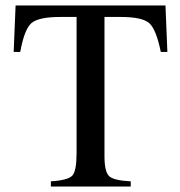

<svg xmlns="http://www.w3.org/2000/svg" viewBox="-20 -682 658 702"><path d="M592 -492H568Q551 -575 525.5 -597.5Q500 -620 421 -620H362V-111Q362 -54 379 -38Q396 -22 458 -19V0H166V-19Q229 -23 244.5 -40Q260 -57 260 -123V-620H200Q121 -620 95 -597.5Q69 -575 54 -492H30L37 -662H585Z"/></svg>

Font: STIX
Style: Regular
Weight: 400
Designer: MicroPress Inc., with final additions and corrections provided by Coen Hoffman, Elsevier (retired)
Version: Version 1.1.1